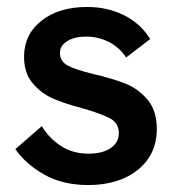

<svg xmlns="http://www.w3.org/2000/svg" viewBox="-20 -522 511 551"><path d="M24 -94 100 -160Q121 -125 155 -103Q189 -81 234 -81Q274 -81 297.5 -97Q321 -113 321 -140Q321 -169 295.5 -182.5Q270 -196 214 -212Q164 -225 130.5 -240Q97 -255 73 -284Q49 -313 49 -359Q49 -423 99 -462.5Q149 -502 230 -502Q289 -502 336.5 -478Q384 -454 411 -410L342 -357Q323 -386 292.5 -401.5Q262 -417 227 -417Q194 -417 173 -404Q152 -391 152 -370Q152 -347 172.5 -335Q193 -323 246 -310Q302 -297 339 -282.5Q376 -268 403 -236.5Q430 -205 430 -152Q430 -79 376 -35Q322 9 233 9Q160 9 107 -21Q54 -51 24 -94Z"/></svg>

Font: Hanken Grotesk SemiBold
Style: Regular
Weight: 600
Designer: Alfredo Marco Pradil
Foundry: Hanken Design Co.
Version: Version 3.014